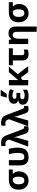

<svg xmlns="http://www.w3.org/2000/svg" viewBox="2162 -2978 1056 5421"><g transform="rotate(-90 2690.5 -268.0)"><path d="M303 10Q224 10 166 -26Q108 -62 76.5 -124.5Q45 -187 45 -266Q45 -367 80.5 -428.5Q116 -490 180 -518.5Q244 -547 329 -547H613V-434H488Q528 -396 545.5 -352Q563 -308 563 -252Q563 -208 548 -162Q533 -116 501.5 -77Q470 -38 420.5 -14Q371 10 303 10ZM305 -110Q364 -110 388 -155Q412 -200 412 -265Q412 -386 360 -434H333Q292 -434 261 -419Q230 -404 213.5 -367.5Q197 -331 197 -266Q197 -196 221 -153Q245 -110 305 -110Z M966 9Q873 9 822 -23Q771 -55 750.5 -111Q730 -167 730 -239V-546H879V-234Q879 -163 901 -136.5Q923 -110 971 -110Q1030 -110 1056.5 -153Q1083 -196 1083 -300Q1083 -365 1073.5 -422.5Q1064 -480 1048 -546H1198Q1215 -481 1223.5 -423.5Q1232 -366 1232 -296Q1232 -139 1166 -65Q1100 9 966 9Z M1750 10Q1689 10 1662 -20.5Q1635 -51 1618 -101L1575 -234Q1562 -273 1547 -317Q1532 -361 1529 -402H1526Q1523 -358 1514.5 -321.5Q1506 -285 1492 -237L1425 0H1262L1459 -542L1448 -574Q1432 -621 1402.5 -633Q1373 -645 1334 -645Q1317 -645 1303 -643Q1289 -641 1279 -639V-757Q1293 -760 1314 -762.5Q1335 -765 1360 -765Q1417 -765 1458 -752Q1499 -739 1528.5 -706Q1558 -673 1581 -612L1730 -214Q1746 -173 1756.5 -151.5Q1767 -130 1777.5 -122.5Q1788 -115 1802 -115Q1813 -115 1820 -116.5Q1827 -118 1836 -120V-5Q1824 1 1796.5 5.5Q1769 10 1750 10Z M2324 10Q2263 10 2236 -20.5Q2209 -51 2192 -101L2149 -234Q2136 -273 2121 -317Q2106 -361 2103 -402H2100Q2097 -358 2088.5 -321.5Q2080 -285 2066 -237L1999 0H1836L2033 -542L2022 -574Q2006 -621 1976.5 -633Q1947 -645 1908 -645Q1891 -645 1877 -643Q1863 -641 1853 -639V-757Q1867 -760 1888 -762.5Q1909 -765 1934 -765Q1991 -765 2032 -752Q2073 -739 2102.5 -706Q2132 -673 2155 -612L2304 -214Q2320 -173 2330.5 -151.5Q2341 -130 2351.5 -122.5Q2362 -115 2376 -115Q2387 -115 2394 -116.5Q2401 -118 2410 -120V-5Q2398 1 2370.5 5.5Q2343 10 2324 10Z M2687 10Q2567 10 2506 -34Q2445 -78 2445 -151Q2445 -211 2478 -241Q2511 -271 2566 -282V-287Q2518 -299 2494.5 -329Q2471 -359 2471 -403Q2471 -472 2524 -514Q2577 -556 2687 -556Q2739 -556 2792 -545.5Q2845 -535 2883 -512L2842 -407Q2801 -429 2767.5 -437.5Q2734 -446 2698 -446Q2653 -446 2632 -430.5Q2611 -415 2611 -386Q2611 -357 2632.5 -344.5Q2654 -332 2697 -332H2778V-225H2698Q2643 -225 2620 -210.5Q2597 -196 2597 -164Q2597 -101 2705 -101Q2751 -101 2787.5 -111.5Q2824 -122 2866 -148V-31Q2830 -10 2789 0Q2748 10 2687 10ZM2646 -606V-619L2693 -776H2860V-766L2746 -606Z M3521 -546 3306 -296 3534 0H3364L3211 -208L3141 -164V0H2992V-546H3141V-403Q3140 -373 3140 -343Q3140 -313 3138 -284H3140Q3157 -305 3174 -325.5Q3191 -346 3209 -367L3362 -546Z M3874 10Q3823 10 3782.5 -6Q3742 -22 3718 -61.5Q3694 -101 3694 -171V-434H3557V-546H4037V-434H3843V-171Q3843 -140 3861 -124.5Q3879 -109 3908 -109Q3933 -109 3956 -114Q3979 -119 4002 -126V-15Q3980 -5 3946.5 2.5Q3913 10 3874 10Z M4502 240V-319Q4502 -437 4417 -437Q4354 -437 4330 -390.5Q4306 -344 4306 -257V0H4157V-546H4271L4291 -476H4299Q4325 -518 4367 -537Q4409 -556 4460 -556Q4546 -556 4598.5 -508.5Q4651 -461 4651 -356V240Z M5029 10Q4950 10 4892 -26Q4834 -62 4802.5 -124.5Q4771 -187 4771 -266Q4771 -367 4806.5 -428.5Q4842 -490 4906 -518.5Q4970 -547 5055 -547H5339V-434H5214Q5254 -396 5271.5 -352Q5289 -308 5289 -252Q5289 -208 5274 -162Q5259 -116 5227.5 -77Q5196 -38 5146.5 -14Q5097 10 5029 10ZM5031 -110Q5090 -110 5114 -155Q5138 -200 5138 -265Q5138 -386 5086 -434H5059Q5018 -434 4987 -419Q4956 -404 4939.5 -367.5Q4923 -331 4923 -266Q4923 -196 4947 -153Q4971 -110 5031 -110Z"/></g></svg>

Font: RS Noto Sans
Style: Bold
Weight: 700
Designer: Monotype Design Team
Foundry: Monotype Imaging Inc.
Version: Version 3.10